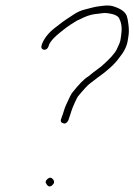

<svg xmlns="http://www.w3.org/2000/svg" viewBox="-20 -679 491 702"><path d="M173.9 -23.2C168 -30.8 161.2 -31.2 153.7 -24.8C146.1 -18.2 144.9 -12 150 -6C155.8 3.9 162.8 5.4 170.8 -1.6C178.9 -8.5 179.9 -15.8 173.9 -23.2ZM139.3 -497.5C142.8 -496.5 146.5 -497.2 150.4 -499.7C154.3 -502.1 157.4 -507.9 159.9 -517C166 -529.5 178.9 -543.6 198.7 -559.5C218.4 -575.4 231.1 -584.9 236.6 -588.1C242.1 -591.4 247.9 -595 253.9 -599C259.8 -603 265.6 -606 271.3 -608C292.1 -618.9 310.2 -625.3 325.6 -627.2C341.1 -629.1 351.2 -630.3 355.9 -631C360.7 -631.7 365.7 -631.7 370.9 -631C398.9 -627.8 414.4 -620.2 417.3 -608C424.9 -593 426.7 -572.7 422.6 -547L419.9 -530C419.3 -526 415.2 -515.9 407.5 -499.8C399.9 -483.7 380.7 -462.5 350.1 -436C327.4 -419.3 311.5 -407 302.2 -399C287.9 -390.9 268 -370.5 242.5 -338C239 -332.7 234.2 -323 227.9 -309C221.1 -295 216.8 -285 215.2 -279C213.6 -273 211.9 -267.7 210.2 -263C208.4 -258.3 206.1 -251.7 203.2 -243.2C200.2 -234.7 204 -229.4 214.4 -227.5C219.8 -226.5 225 -230.3 229.8 -239C232.4 -247 234.6 -253.5 236.4 -258.5C238.2 -263.5 239.9 -268.7 241.4 -274C242.9 -279.3 246.5 -288.3 252.2 -301C257.8 -313.7 262 -322 264.6 -326C286.1 -352 300.9 -368 309.2 -374C317.5 -380 326.6 -387 336.6 -395C373.1 -420.5 399.6 -444.8 416.1 -468C433.4 -489 443.7 -509.7 446.9 -530L449.6 -547C451.6 -559.1 451.6 -573 449.7 -588.6C447.9 -604.2 445.7 -615 443.4 -621C437.5 -636.2 420.8 -647.9 393.2 -656.2C383.9 -659.1 371.3 -659.6 355.5 -657.7C339.6 -655.9 328.6 -654.2 322.3 -652.5C316.1 -650.8 305.5 -648.1 290.6 -644.4C275.7 -640.6 262.4 -634.8 250.8 -626.9C239.2 -619 230.3 -613.1 224.1 -609.4C217.8 -605.7 203.2 -594.7 180 -576.6C156.9 -558.4 141.3 -538.7 133.3 -517.3C129.2 -506.4 131.2 -499.8 139.3 -497.5Z"/></svg>

Font: Proton
Style: BdIt
Weight: 500
Version: Version 1.017